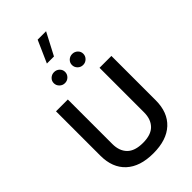

<svg xmlns="http://www.w3.org/2000/svg" viewBox="-335 -1257 1368 1368"><g transform="rotate(-45 349.0 -573.0)"><path d="M508.8 -697.3H628.4V-250.5Q628.4 -128.9 556.2 -61.8Q483.9 5.4 349.6 5.4Q215.3 5.4 142.8 -61.8Q70.3 -128.9 70.3 -250.5V-697.3H189.5V-248.5Q189.5 -179.2 228.5 -139.4Q267.6 -99.6 349.6 -99.6Q431.2 -99.6 470 -139.4Q508.8 -179.2 508.8 -248.5ZM200.7 -850.1Q200.7 -873 217.5 -888.9Q234.4 -904.8 257.8 -904.8Q281.7 -904.8 298.3 -888.9Q314.9 -873 314.9 -850.1Q314.9 -827.1 298.3 -810.5Q281.7 -793.9 257.8 -793.9Q234.4 -793.9 217.5 -810.5Q200.7 -827.1 200.7 -850.1ZM383.8 -850.1Q383.8 -873 400.4 -888.9Q417 -904.8 440.9 -904.8Q464.4 -904.8 481.2 -888.9Q498 -873 498 -850.1Q498 -827.1 481.2 -810.5Q464.4 -793.9 440.9 -793.9Q417 -793.9 400.4 -810.5Q383.8 -827.1 383.8 -850.1ZM338.9 -1150.9H423.8L336.4 -983.9H265.1Z"/></g></svg>

Font: Estedad-FD SemiBold
Style: Regular
Weight: 600
Designer: Amin Abedi
Version: Version 7.3